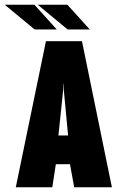

<svg xmlns="http://www.w3.org/2000/svg" viewBox="-67 -795 495 815"><path d="M0 0 128 -620H281L408 0H248L230 -98H170L155 0ZM201 -411 181 -220H222L204 -411L203 -439H202ZM80 -670 -47 -775H79L174 -670ZM220 -670 93 -775H219L314 -670Z"/></svg>

Font: Smooch Sans Black
Style: Regular
Weight: 900
Designer: Robert E. Leuschke
Foundry: Robert E. Leuschke
Version: Version 1.010; ttfautohint (v1.8.3)